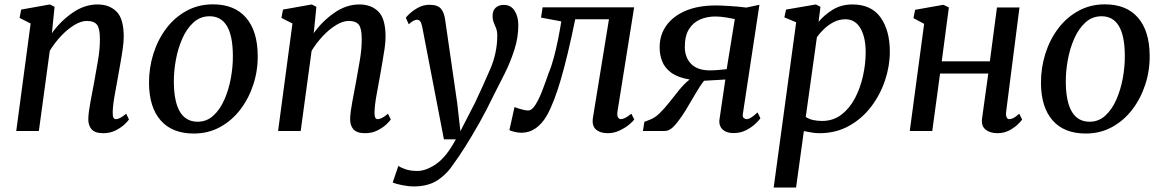

<svg xmlns="http://www.w3.org/2000/svg" viewBox="-20 -588 5220 862"><path d="M213 -439Q251 -492.5 305 -530.2Q359 -568 418 -568Q471 -568 503.2 -536Q535.5 -504 535.5 -422.5Q535.5 -401.5 531.2 -370.8Q527 -340 521 -307Q515 -274 510.5 -247Q504 -209.5 495.5 -164.2Q487 -119 486 -85.5Q485 -53 499.5 -53Q518 -53 546.5 -77.5L559 -51.5Q555 -45 539.8 -30.2Q524.5 -15.5 499.8 -2.8Q475 10 443.5 10Q406 10 390.8 -8Q375.5 -26 376.5 -56Q377.5 -86 386.5 -132.8Q395.5 -179.5 403 -220.5Q410.5 -262.5 419.8 -315.8Q429 -369 428.5 -413.5Q428.5 -460.5 415.2 -477.2Q402 -494 370 -494Q344 -494 313.5 -475.5Q283 -457 254.2 -426.5Q225.5 -396 203.5 -360L154.5 0H53L117.5 -482.5L68 -507.5L75 -545L204 -568L225 -557.5Z M936 -568.5Q1032.5 -568.5 1084.2 -509Q1136 -449.5 1137 -340Q1138 -272 1117.5 -209Q1097 -146 1059 -96.2Q1021 -46.5 968 -17.5Q915 11.5 850 11.5Q753.5 11.5 701.8 -47Q650 -105.5 649 -213.5Q648.5 -282.5 668.5 -346.2Q688.5 -410 726.2 -460Q764 -510 817.2 -539.2Q870.5 -568.5 936 -568.5ZM921 -515Q879.5 -515 849 -487.5Q818.5 -460 798.8 -415.5Q779 -371 769.5 -319Q760 -267 760.5 -217.5Q762.5 -41.5 867.5 -41.5Q908 -41.5 938 -69Q968 -96.5 987.5 -141Q1007 -185.5 1016.5 -237.5Q1026 -289.5 1025.5 -339Q1024.5 -515 921 -515Z M1388.5 -439Q1426.5 -492.5 1480.5 -530.2Q1534.5 -568 1593.5 -568Q1646.5 -568 1678.8 -536Q1711 -504 1711 -422.5Q1711 -401.5 1706.8 -370.8Q1702.5 -340 1696.5 -307Q1690.5 -274 1686 -247Q1679.5 -209.5 1671 -164.2Q1662.5 -119 1661.5 -85.5Q1660.5 -53 1675 -53Q1693.5 -53 1722 -77.5L1734.5 -51.5Q1730.5 -45 1715.2 -30.2Q1700 -15.5 1675.2 -2.8Q1650.5 10 1619 10Q1581.5 10 1566.2 -8Q1551 -26 1552 -56Q1553 -86 1562 -132.8Q1571 -179.5 1578.5 -220.5Q1586 -262.5 1595.2 -315.8Q1604.5 -369 1604 -413.5Q1604 -460.5 1590.8 -477.2Q1577.5 -494 1545.5 -494Q1519.5 -494 1489 -475.5Q1458.5 -457 1429.8 -426.5Q1401 -396 1379 -360L1330 0H1228.5L1293 -482.5L1243.5 -507.5L1250.5 -545L1379.5 -568L1400.5 -557.5Z M1875.5 -468Q1871.5 -487 1865.8 -493.2Q1860 -499.5 1852 -499.5Q1837.5 -499.5 1815 -479L1802 -508.5Q1806 -514.5 1821.2 -528.5Q1836.5 -542.5 1859 -554.5Q1881.5 -566.5 1908 -566.5Q1945 -566.5 1959.8 -548.8Q1974.5 -531 1978.5 -499.5Q1992 -405.5 2005.8 -311.2Q2019.5 -217 2033 -123L2047 1L2112.5 -126.5Q2150 -205.5 2181.2 -278.5Q2212.5 -351.5 2212.5 -427.5Q2212.5 -448 2207.2 -461.2Q2202 -474.5 2196.8 -486.8Q2191.5 -499 2191.5 -516.5Q2191.5 -540.5 2205.2 -553.2Q2219 -566 2242 -566Q2273.5 -566 2290.2 -540Q2307 -514 2307 -474.5Q2307 -419.5 2289.5 -365Q2272 -310.5 2246.5 -259Q2221 -207.5 2197 -161.5Q2165 -94.5 2131.5 -35.2Q2098 24 2068.8 70.2Q2039.5 116.5 2019 144Q1989.5 190.5 1946.5 219.8Q1903.5 249 1838 249Q1814 249 1785.2 243.2Q1756.5 237.5 1743 231.5L1768.5 156.5Q1777 163.5 1799.5 171.5Q1822 179.5 1853.5 179.5Q1893.5 179.5 1939.2 147.5Q1985 115.5 2026.5 37.5H1973Z M2752.5 -89Q2749.5 -68.5 2754.8 -60.8Q2760 -53 2767 -53Q2775.5 -53 2787 -58.8Q2798.5 -64.5 2814.5 -77.5L2827.5 -51.5Q2821.5 -42.5 2803.8 -28Q2786 -13.5 2761 -1.8Q2736 10 2708 10Q2674.5 10 2655.5 -6.8Q2636.5 -23.5 2642 -59.5L2714 -501.5H2562.5Q2529 -337.5 2498.2 -232.2Q2467.5 -127 2435.5 -70Q2414.5 -33 2385.5 -12.5Q2356.5 8 2320.5 8Q2305.5 8 2288 3.5Q2270.5 -1 2267 -4L2290 -107.5Q2293.5 -105.5 2305 -101.8Q2316.5 -98 2329.5 -95Q2342.5 -92 2351 -92Q2368 -92 2384.2 -118Q2400.5 -144 2415.2 -182.8Q2430 -221.5 2443 -259.5Q2455.5 -288.5 2466.2 -328.5Q2477 -368.5 2485.5 -411.5Q2494 -454.5 2500 -492L2409 -509L2416 -555H2827Z M3381 -83.5 3394 -57Q3389.5 -50 3373.2 -34Q3357 -18 3331.2 -4.2Q3305.5 9.5 3273.5 9.5Q3242 9.5 3225 -5.8Q3208 -21 3209.5 -47L3236.5 -231Q3217.5 -229.5 3188.8 -228.2Q3160 -227 3141 -225.5Q3123 -203 3102.5 -167.5Q3082 -132 3057.5 -91.5Q3034.5 -54.5 3011.2 -27.2Q2988 0 2964.5 0H2866.5L2873 -41L2893.5 -49Q2918 -57 2940.8 -79Q2963.5 -101 2985.5 -129.2Q3007.5 -157.5 3029.8 -184.8Q3052 -212 3076 -231Q3023.5 -240 2994.2 -261.2Q2965 -282.5 2953.2 -312Q2941.5 -341.5 2941.5 -375.5Q2941.5 -431.5 2972 -473.8Q3002.5 -516 3058.8 -539.8Q3115 -563.5 3193 -563.5Q3215 -563.5 3256 -561Q3297 -558.5 3330.5 -554L3389.5 -566.5L3315 -76Q3313 -63.5 3319.2 -58.2Q3325.5 -53 3331.5 -53Q3349.5 -53 3381 -83.5ZM3242.5 -277.5 3279 -502.5Q3268.5 -505 3240.8 -509.5Q3213 -514 3192 -514Q3155 -514 3123.8 -500.8Q3092.5 -487.5 3073.5 -457.5Q3054.5 -427.5 3054.5 -377.5Q3054.5 -330.5 3082.8 -301.2Q3111 -272 3168 -272Q3185 -272 3209.8 -274.2Q3234.5 -276.5 3242.5 -277.5Z M3453.5 254 3554.5 -488 3501.5 -510 3509 -545 3643 -568 3663.5 -557.5 3655 -489.5Q3678.5 -519 3717.2 -543.5Q3756 -568 3807 -568Q3892 -568 3933.5 -509.5Q3975 -451 3975 -356Q3975 -292 3953.5 -227.5Q3932 -163 3891.2 -109.2Q3850.5 -55.5 3791.8 -22.8Q3733 10 3658.5 10Q3642 10 3623.8 7Q3605.5 4 3589 0.5L3554 254ZM3597.5 -63Q3612.5 -53 3631.2 -49Q3650 -45 3671 -45Q3720.5 -45 3757.5 -73.2Q3794.5 -101.5 3818.5 -147.2Q3842.5 -193 3854.5 -247.2Q3866.5 -301.5 3866.5 -353Q3866.5 -421.5 3842.8 -461.5Q3819 -501.5 3776 -501.5Q3747.5 -501.5 3723 -488.8Q3698.5 -476 3679.2 -457.5Q3660 -439 3647.5 -421Z M4497.5 -89Q4495 -70.5 4499.2 -61.8Q4503.5 -53 4511 -53Q4519.5 -53 4530 -58.2Q4540.5 -63.5 4556 -77.5L4569 -51.5Q4565 -44.5 4549.8 -29.8Q4534.5 -15 4511 -2.5Q4487.5 10 4458 10Q4424.5 10 4404.5 -6.5Q4384.5 -23 4389 -56L4417 -258H4200.5L4165.5 0H4064.5L4129 -481L4081 -506.5L4088.5 -544L4215.5 -566.5L4240 -554.5L4208 -312.5H4424L4456 -554.5H4557Z M4940.5 -568.5Q5037 -568.5 5088.8 -509Q5140.5 -449.5 5141.5 -340Q5142.5 -272 5122 -209Q5101.5 -146 5063.5 -96.2Q5025.5 -46.5 4972.5 -17.5Q4919.5 11.5 4854.5 11.5Q4758 11.5 4706.2 -47Q4654.5 -105.5 4653.5 -213.5Q4653 -282.5 4673 -346.2Q4693 -410 4730.8 -460Q4768.5 -510 4821.8 -539.2Q4875 -568.5 4940.5 -568.5ZM4925.5 -515Q4884 -515 4853.5 -487.5Q4823 -460 4803.2 -415.5Q4783.5 -371 4774 -319Q4764.5 -267 4765 -217.5Q4767 -41.5 4872 -41.5Q4912.5 -41.5 4942.5 -69Q4972.5 -96.5 4992 -141Q5011.5 -185.5 5021 -237.5Q5030.5 -289.5 5030 -339Q5029 -515 4925.5 -515Z"/></svg>

Font: Merriweather
Style: Italic
Weight: 400
Italic angle: -7.8°
Designer: Eben Sorkin
Foundry: Eben Sorkin
Version: Version 2.100